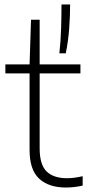

<svg xmlns="http://www.w3.org/2000/svg" viewBox="-20 -828 394 857"><path d="M274 9Q197.5 9 154.8 -30.5Q112 -70 112 -158.5V-500.5H4V-540.5H112L118.5 -740H157V-540.5H339V-500.5H157V-166Q157 -92.5 188.2 -62.5Q219.5 -32.5 279.5 -32.5Q309.5 -32.5 349 -41.5V0.5Q311 9 274 9ZM245 -590Q251 -643 252.8 -701.8Q254.5 -760.5 254.5 -808H293Q293 -758.5 288.8 -700.5Q284.5 -642.5 273.5 -590Z"/></svg>

Font: Encode Sans XLt
Style: Regular
Weight: 200
Designer: Multiple Designers
Foundry: Impallari Type
Version: Version 3.002; ttfautohint (v1.8.3) -l 8 -r 50 -G 200 -x 14 